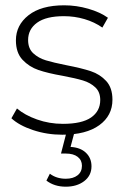

<svg xmlns="http://www.w3.org/2000/svg" viewBox="-20 -504 474 724"><path d="M23 -58 44 -95Q73 -70 119.5 -53.5Q166 -37 217 -37Q289 -37 323.5 -61Q358 -85 358 -127Q358 -157 339.5 -174.5Q321 -192 293 -200.5Q265 -209 217 -218Q160 -228 125 -240Q90 -252 65 -278.5Q40 -305 40 -352Q40 -409 87.5 -446.5Q135 -484 222 -484Q268 -484 313 -471Q358 -458 387 -437L366 -400Q336 -421 298.5 -432Q261 -443 221 -443Q154 -443 120 -418.5Q86 -394 86 -353Q86 -321 105.5 -303Q125 -285 153 -276.5Q181 -268 231 -258Q288 -247 322.5 -235.5Q357 -224 380.5 -198.5Q404 -173 404 -128Q404 -68 354.5 -32Q305 4 215 4Q157 4 104.5 -13.5Q52 -31 23 -58ZM155 177 168 151Q193 170 228 170Q256 170 272.5 157Q289 144 289 121Q289 100 273 87.5Q257 75 228 75H210L231 -6H261L246 50Q283 52 304 72Q325 92 325 123Q325 158 297.5 179Q270 200 228 200Q185 200 155 177Z"/></svg>

Font: Montserrat Ace
Style: Light
Weight: 300
Designer: Julieta Ulanovsky
Foundry: Julieta Ulanovsky
Version: Version 1